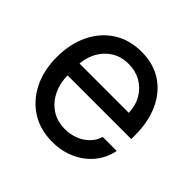

<svg xmlns="http://www.w3.org/2000/svg" viewBox="-139 -659 803 803"><g transform="rotate(45 262.5 -257.5)"><path d="M268.6 7.8Q196.8 7.8 143.6 -26.1Q90.3 -60.1 60.8 -119.6Q31.2 -179.2 31.2 -256.8Q31.2 -335 60.3 -395Q89.4 -455.1 142.3 -489.3Q195.3 -523.4 266.6 -523.4Q338.4 -523.4 389.4 -489.3Q440.4 -455.1 467.3 -395Q494.1 -335 494.1 -256.8V-234.4H76.2V-304.7H409.2Q407.7 -347.7 388.7 -380.1Q369.6 -412.6 337.4 -430.9Q305.2 -449.2 264.6 -449.2Q218.3 -449.2 185.1 -426.5Q151.9 -403.8 134.5 -367.7Q117.2 -331.5 117.2 -291V-237.3Q117.2 -190.9 135.3 -152.3Q153.3 -113.8 187.3 -90.6Q221.2 -67.4 268.6 -67.4Q300.8 -67.4 328.4 -78.4Q356 -89.4 375.7 -109.4Q395.5 -129.4 403.3 -156.2H486.3Q476.6 -106.9 446 -70.1Q415.5 -33.2 369.6 -12.7Q323.7 7.8 268.6 7.8Z"/></g></svg>

Font: Inter Display V
Style: Regular
Weight: 400
Designer: Rasmus Andersson
Foundry: rsms
Version: Version 3.015;git-src